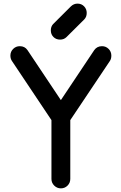

<svg xmlns="http://www.w3.org/2000/svg" viewBox="-20 -1035 665 1055"><path d="M130.9 -759.8 314.5 -484.9 498 -759.8Q513.2 -781.2 540.5 -781.2Q562 -781.2 576.9 -766.1Q591.8 -751 591.8 -729.5Q591.8 -711.9 584 -700.2L366.2 -375V-51.8Q366.2 -30.3 351.1 -15.1Q335.9 0 314.5 0Q293.5 0 278.1 -15.1Q262.7 -30.3 262.7 -51.8V-375L45.4 -700.2Q37.1 -712.9 37.1 -729.5Q37.1 -751 52.2 -766.1Q67.4 -781.2 88.9 -781.2Q116.2 -781.2 130.9 -759.8ZM442.9 -928.2 345.2 -831.1Q331.5 -817.4 310.1 -817.4Q288.1 -817.4 273.7 -831.8Q259.3 -846.2 259.3 -868.2Q259.3 -889.2 272 -902.8L369.6 -1000Q385.3 -1015.1 405.8 -1015.1Q427.7 -1015.1 442.1 -1000.2Q456.5 -985.4 456.5 -963.9Q456.5 -941.9 442.9 -928.2Z"/></svg>

Font: Comfortaa
Style: Bold
Weight: 700
Designer: Johan Aakerlund
Foundry: Johan Aakerlund
Version: Version 2.001; ttfautohint (v1.4.1)